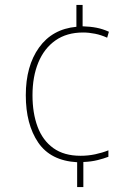

<svg xmlns="http://www.w3.org/2000/svg" viewBox="-20 -744 552 774"><path d="M313 -638Q345 -637 370 -632Q395 -627 419 -616L412 -592Q388 -603 363 -608Q338 -613 315 -613Q249 -613 203.5 -581Q158 -549 134.5 -492Q111 -435 111 -360Q111 -288 131.5 -233Q152 -178 195 -147Q238 -116 305 -116Q335 -116 363.5 -122Q392 -128 417 -138V-112Q399 -105 373 -98.5Q347 -92 316 -91V10H291V-90Q184 -96 134 -169.5Q84 -243 84 -360Q84 -478 137.5 -552.5Q191 -627 288 -636V-724H313Z"/></svg>

Font: Noto Sans Telugu SemiCondensed Thin
Style: Regular
Weight: 100
Width: 4
Designer: Jelle Bosma - Monotype Design Team
Foundry: Monotype Imaging Inc.
Version: Version 2.005; ttfautohint (v1.8.4.7-5d5b)